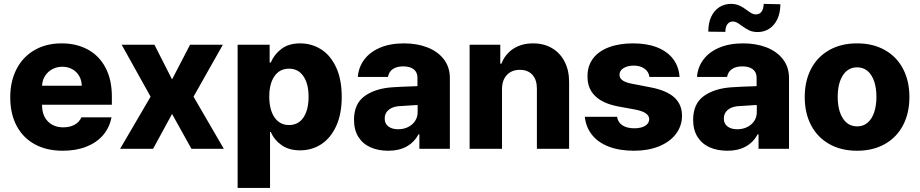

<svg xmlns="http://www.w3.org/2000/svg" viewBox="-20 -758 4685 978"><path d="M32.2 -262.7Q32.2 -344.2 64.5 -406.5Q96.7 -468.8 156 -502.9Q215.3 -537.1 293.9 -537.1Q369.1 -537.1 427 -505.9Q484.9 -474.6 517.3 -413.6Q549.8 -352.5 549.8 -266.6V-224.6H194.3V-221.7Q194.3 -170.4 223.6 -139.9Q252.9 -109.4 302.7 -109.4Q335.9 -109.4 360.1 -122.8Q384.3 -136.2 394.5 -160.2H547.9Q538.1 -108.4 505.4 -70.1Q472.7 -31.7 420.2 -11Q367.7 9.8 299.8 9.8Q217.3 9.8 157 -23.2Q96.7 -56.2 64.5 -117.4Q32.2 -178.7 32.2 -262.7ZM396.5 -321.3Q396 -349.1 383.3 -371.1Q370.6 -393.1 348.1 -405.5Q325.7 -418 297.9 -418Q269 -418 245.8 -405.3Q222.7 -392.6 209 -370.6Q195.3 -348.6 194.3 -321.3Z M856.4 -353.5 948.2 -530.3H1115.2L965.8 -265.6L1120.1 0H955.1L856.4 -177.7L759.8 0H591.8L747.1 -265.6L599.6 -530.3H766.6Z M1190.4 -530.3H1353.5V-439.5H1359.4Q1376.5 -481 1413.6 -509Q1450.7 -537.1 1508.8 -537.1Q1566.9 -537.1 1615 -507.1Q1663.1 -477.1 1691.9 -415.5Q1720.7 -354 1720.7 -264.6Q1720.7 -177.7 1692.6 -116.2Q1664.6 -54.7 1616.5 -23.4Q1568.4 7.8 1508.8 7.8Q1451.7 7.8 1414.1 -18.8Q1376.5 -45.4 1359.4 -85.9H1355.5V199.2H1190.4ZM1452.1 -121.1Q1500 -121.1 1525.9 -159.9Q1551.8 -198.7 1551.8 -265.6Q1551.8 -331.1 1525.6 -369.6Q1499.5 -408.2 1452.1 -408.2Q1404.8 -408.2 1378.2 -370.1Q1351.6 -332 1351.6 -265.6Q1351.6 -199.2 1378.2 -160.2Q1404.8 -121.1 1452.1 -121.1Z M1979.5 -313.5Q2023.4 -316.4 2086.9 -318.4Q2094.7 -319.3 2106.4 -319.3V-362.3Q2106.4 -390.1 2087.4 -405Q2068.4 -419.9 2034.2 -419.9Q2001 -419.9 1981 -406.2Q1960.9 -392.6 1956.1 -366.2H1802.7Q1806.2 -414.1 1834.2 -452.9Q1862.3 -491.7 1914.3 -514.4Q1966.3 -537.1 2038.1 -537.1Q2104.5 -537.1 2157.5 -516.4Q2210.4 -495.6 2241 -455.8Q2271.5 -416 2271.5 -360.4V0H2116.2V-74.2H2112.3Q2089.8 -33.2 2051.3 -11.7Q2012.7 9.8 1958 9.8Q1906.2 9.8 1866.9 -7.8Q1827.6 -25.4 1805.4 -60.8Q1783.2 -96.2 1783.2 -147.5Q1783.2 -229.5 1837.4 -268.6Q1891.6 -307.6 1979.5 -313.5ZM2007.8 -99.6Q2035.6 -99.6 2058.6 -110.8Q2081.5 -122.1 2094.7 -142.3Q2107.9 -162.6 2107.4 -188.5V-222.7H2097.7L2006.8 -216.8Q1975.6 -212.9 1957.5 -196.5Q1939.5 -180.2 1939.5 -154.3Q1939.5 -127.9 1958.3 -113.8Q1977.1 -99.6 2007.8 -99.6Z M2537.1 0H2372.1V-530.3H2528.3V-433.6H2534.2Q2552.7 -482.4 2595 -509.8Q2637.2 -537.1 2695.3 -537.1Q2750.5 -537.1 2792.2 -512.5Q2834 -487.8 2856.7 -442.6Q2879.4 -397.5 2878.9 -337.9V0H2714.8V-306.6Q2714.8 -351.6 2691.9 -377Q2668.9 -402.3 2627.9 -402.3Q2586.4 -402.3 2561.8 -376Q2537.1 -349.6 2537.1 -303.7Z M3208 -423.8Q3176.8 -423.8 3156 -410.9Q3135.3 -397.9 3135.7 -377.9Q3134.3 -343.8 3196.3 -332L3296.9 -312.5Q3376 -296.9 3414.8 -261.7Q3453.6 -226.6 3454.1 -168.9Q3453.6 -115.7 3422.6 -75.2Q3391.6 -34.7 3336.4 -12.5Q3281.2 9.8 3210 9.8Q3135.3 9.8 3080.8 -11.2Q3026.4 -32.2 2995.4 -71.3Q2964.4 -110.4 2959 -163.1H3123Q3127.4 -134.8 3150.6 -119.6Q3173.8 -104.5 3210.9 -104.5Q3245.1 -104.5 3265.9 -116.9Q3286.6 -129.4 3287.1 -151.4Q3286.1 -168.9 3270 -180.4Q3253.9 -191.9 3219.7 -199.2L3128.9 -215.8Q3050.8 -230.5 3011.2 -269.3Q2971.7 -308.1 2972.7 -369.1Q2972.2 -421.4 3000.2 -459.2Q3028.3 -497.1 3081.1 -517.1Q3133.8 -537.1 3205.1 -537.1Q3275.9 -537.1 3327.9 -516.4Q3379.9 -495.6 3408.9 -457.3Q3438 -418.9 3441.4 -366.2H3288.1Q3284.7 -392.6 3262.9 -408.2Q3241.2 -423.8 3208 -423.8Z M3707 -313.5Q3751 -316.4 3814.5 -318.4Q3822.3 -319.3 3834 -319.3V-362.3Q3834 -390.1 3814.9 -405Q3795.9 -419.9 3761.7 -419.9Q3728.5 -419.9 3708.5 -406.2Q3688.5 -392.6 3683.6 -366.2H3530.3Q3533.7 -414.1 3561.8 -452.9Q3589.8 -491.7 3641.8 -514.4Q3693.8 -537.1 3765.6 -537.1Q3832 -537.1 3885 -516.4Q3938 -495.6 3968.5 -455.8Q3999 -416 3999 -360.4V0H3843.8V-74.2H3839.8Q3817.4 -33.2 3778.8 -11.7Q3740.2 9.8 3685.5 9.8Q3633.8 9.8 3594.5 -7.8Q3555.2 -25.4 3533 -60.8Q3510.7 -96.2 3510.7 -147.5Q3510.7 -229.5 3564.9 -268.6Q3619.1 -307.6 3707 -313.5ZM3735.4 -99.6Q3763.2 -99.6 3786.1 -110.8Q3809.1 -122.1 3822.3 -142.3Q3835.4 -162.6 3835 -188.5V-222.7H3825.2L3734.4 -216.8Q3703.1 -212.9 3685.1 -196.5Q3667 -180.2 3667 -154.3Q3667 -127.9 3685.8 -113.8Q3704.6 -99.6 3735.4 -99.6ZM3702.1 -738.3Q3727.5 -738.3 3746.8 -729.5Q3766.1 -720.7 3786.1 -705.1Q3800.3 -694.8 3809.8 -689.7Q3819.3 -684.6 3829.1 -684.6Q3849.1 -684.6 3859.1 -698.5Q3869.1 -712.4 3870.1 -738.3L3955.1 -736.3Q3954.6 -691.9 3939.5 -660.2Q3924.3 -628.4 3898.7 -611.8Q3873 -595.2 3840.8 -594.7Q3814.5 -594.7 3796.4 -603.3Q3778.3 -611.8 3757.8 -627Q3742.7 -638.2 3733.4 -643.3Q3724.1 -648.4 3712.9 -648.4Q3695.3 -648.4 3685.1 -634.5Q3674.8 -620.6 3674.8 -595.7L3587.9 -596.7Q3587.9 -641.6 3603 -673.3Q3618.2 -705.1 3644 -721.4Q3669.9 -737.8 3702.1 -738.3Z M4079.1 -263.7Q4079.1 -345.2 4111.3 -407Q4143.6 -468.8 4203.9 -502.9Q4264.2 -537.1 4345.7 -537.1Q4427.2 -537.1 4487.5 -502.9Q4547.9 -468.8 4580.1 -407Q4612.3 -345.2 4612.3 -263.7Q4612.3 -182.1 4580.1 -120.4Q4547.9 -58.6 4487.5 -24.4Q4427.2 9.8 4345.7 9.8Q4264.2 9.8 4203.9 -24.4Q4143.6 -58.6 4111.3 -120.4Q4079.1 -182.1 4079.1 -263.7ZM4444.3 -264.6Q4444.3 -309.1 4432.9 -343.3Q4421.4 -377.4 4399.4 -396.2Q4377.4 -415 4346.7 -415Q4299.3 -415 4273.2 -374Q4247.1 -333 4247.1 -264.6Q4247.1 -196.3 4273.2 -155.3Q4299.3 -114.3 4346.7 -114.3Q4377.4 -114.3 4399.4 -133.1Q4421.4 -151.9 4432.9 -186Q4444.3 -220.2 4444.3 -264.6Z"/></svg>

Font: Pretendard GOV ExtraBold
Style: Regular
Weight: 800
Designer: Base glyphs from Inter by Rasmus Andersson; Hangeul glyphs from Noto Sans CJK(Source Han Sans) by Jang Soo-young and Kan
Foundry: Kil Hyung-jin
Version: Version 1.309